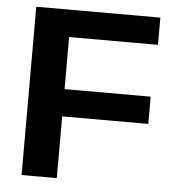

<svg xmlns="http://www.w3.org/2000/svg" viewBox="-50 -735 712 782"><g transform="rotate(5 305.5 -344.0)"><path d="M210.9 -252.4V0H66.9V-688H574.2V-576.7H210.9V-363.8H563V-252.4Z"/></g></svg>

Font: Arimo
Style: Bold
Weight: 700
Designer: Steve Matteson
Foundry: Monotype Imaging Inc.
Version: Version 1.33